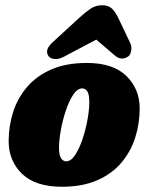

<svg xmlns="http://www.w3.org/2000/svg" viewBox="-20 -702 566 732"><path d="M311 -462Q411 -462 461.8 -412.5Q512.5 -363 512.5 -288.5Q512.5 -231 495.5 -177.5Q478.5 -124 442.8 -81.8Q407 -39.5 350.8 -14.8Q294.5 10 216 10Q115.5 10 64.2 -39.2Q13 -88.5 13 -164Q13 -221 30 -274.5Q47 -328 83 -370.2Q119 -412.5 175.5 -437.2Q232 -462 311 -462ZM232 -87Q250.5 -87 266.5 -111.2Q282.5 -135.5 294.8 -172.2Q307 -209 313.8 -247Q320.5 -285 320.5 -312.5Q320.5 -342.5 312.8 -353.8Q305 -365 293.5 -365Q275 -365 259 -340.8Q243 -316.5 230.8 -279.8Q218.5 -243 211.8 -205Q205 -167 205 -139.5Q205 -109.5 213 -98.2Q221 -87 232 -87ZM225 -486.5Q204.5 -475.5 188 -477Q171.5 -478.5 165 -488Q156.5 -500.5 160.8 -513.8Q165 -527 184 -544L281.5 -633.5Q305.5 -655.5 325.2 -668.8Q345 -682 369 -682Q394 -682 407 -669Q420 -656 431 -633.5L476 -539Q483 -524 480.2 -509Q477.5 -494 470.5 -488Q443.5 -468 416.5 -491.5L347 -551Z"/></svg>

Font: Fraunces 144pt SuperSoft Black
Style: Italic
Weight: 900
Italic angle: -16°
Version: Version 1.000;[b76b70a41]